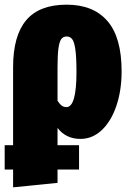

<svg xmlns="http://www.w3.org/2000/svg" viewBox="-37 -574 559 821"><path d="M483 -269Q483 -187 460.5 -121Q438 -55 398 -17.5Q358 20 307 20Q245 20 209 -27V47H301V151H209V208L19 227V151H-17V47H19V-287Q19 -421 75 -487.5Q131 -554 248 -554Q362 -554 422.5 -484Q483 -414 483 -269ZM290 -266Q290 -331 285 -364Q280 -397 271 -407.5Q262 -418 248 -418Q233 -418 225 -407Q217 -396 213 -368Q209 -340 209 -286V-143Q219 -128 227.5 -122Q236 -116 247 -116Q290 -116 290 -266Z"/></svg>

Font: Fira Sans Extra Condensed Black
Style: Regular
Weight: 900
Width: 1
Designer: Carrois Corporate & Edenspiekermann AG
Foundry: Carrois Corporate GbR & Edenspiekermann AG
Version: Version 4.203